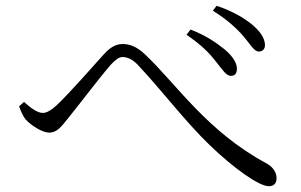

<svg xmlns="http://www.w3.org/2000/svg" viewBox="-20 -716 1040 663"><path d="M725 -504C748 -476 761 -454 777 -454C789 -454 797 -460 798 -475C800 -496 785 -521 755 -546C730 -566 693 -593 638 -614L624 -596C675 -561 701 -535 725 -504ZM823 -588C847 -559 858 -538 874 -538C887 -538 895 -547 895 -560C895 -584 878 -609 847 -634C823 -653 785 -677 728 -696L715 -679C762 -650 798 -618 823 -588ZM46 -349C52 -332 59 -315 69 -303C89 -282 126 -258 150 -258C176 -258 191 -277 217 -310C256 -358 327 -452 363 -493C379 -510 391 -519 403 -519C418 -519 435 -513 454 -494C538 -405 618 -298 704 -215C789 -133 875 -73 908 -73C927 -73 935 -84 935 -101C935 -121 922 -140 900 -152C695 -262 588 -427 482 -527C452 -556 427 -564 403 -564C379 -564 359 -551 339 -529C299 -485 220 -394 175 -352C158 -336 141 -326 128 -326C110 -326 87 -342 63 -364Z"/></svg>

Font: Noto Serif CJK KR Light
Style: Regular
Weight: 300
Designer: Ryoko NISHIZUKA 西塚涼子 (kana & ideographs); Frank Grießhammer (Latin, Greek & Cyrillic); Wenlong ZHANG 张文龙 (bopomofo); San
Foundry: Adobe
Version: Version 2.001;hotconv 1.1.0;makeotfexe 2.6.0